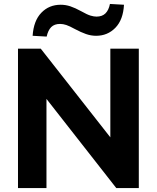

<svg xmlns="http://www.w3.org/2000/svg" viewBox="-20 -951 793 971"><path d="M71 0V-705H186L565 -222H538V-705H682V0H568L189 -484H215V0ZM216 -766 145 -770Q150 -846 189 -886.5Q228 -927 287 -927Q312 -927 336 -919Q360 -911 391 -894Q421 -877 438 -872Q455 -867 468 -867Q497 -867 513.5 -883.5Q530 -900 536 -931L607 -927Q603 -851 563.5 -810.5Q524 -770 466 -770Q440 -770 414.5 -779Q389 -788 359 -804Q332 -819 315.5 -824.5Q299 -830 284 -830Q255 -830 239 -814Q223 -798 216 -766Z"/></svg>

Font: Nunito Sans 12pt ExtraBold
Style: Regular
Weight: 800
Designer: Vernon Adams
Foundry: Vernon Adams
Version: Version 3.101;gftools[0.9.27]